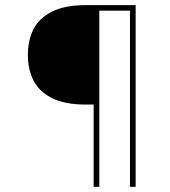

<svg xmlns="http://www.w3.org/2000/svg" viewBox="-20 -723 657 743"><path d="M87.9 -510.7Q87.9 -566.9 109.6 -609.9Q131.3 -652.8 181.2 -678Q231 -703.1 311 -703.1H350.1V-318.4H311Q231 -318.4 181.2 -343.5Q131.3 -368.7 109.6 -411.6Q87.9 -454.6 87.9 -510.7ZM357.4 -703.1H483.4V-681.6H357.4ZM364.3 -703.1V0H342.3V-703.1ZM504.9 -703.1V0H482.9V-703.1Z"/></svg>

Font: Wand UI Pro
Style: Regular
Weight: 400
Designer: Andreas Faust
Version: Version 1.003;FEAKit 1.0